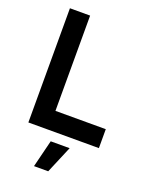

<svg xmlns="http://www.w3.org/2000/svg" viewBox="-169 -798 885 1117"><g transform="rotate(20 273.5 -239.5)"><path d="M65.4 -707H190.4V-117.2H502V0H65.4ZM271 227.5H183.1L225.1 58.6H342.3Z"/></g></svg>

Font: Wanted Sans SemiBold
Style: Regular
Weight: 600
Designer: Original Design by Kil Hyung-jin and Kang Hanbin, Wanted Lab, Inc; Hangeul from Source Han Sans by Jang Soo-young and Ka
Foundry: Wanted Lab, Inc.
Version: Version 1.003